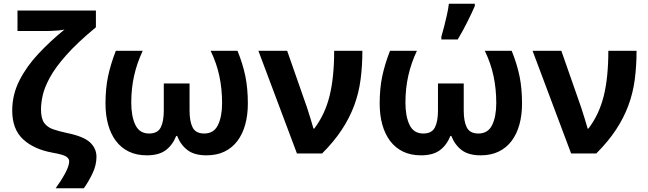

<svg xmlns="http://www.w3.org/2000/svg" viewBox="-20 -816 3444 1021"><path d="M493 18Q493 62 472 106Q451 150 426 185H276Q304 147 326 106.5Q348 66 348 41Q348 28 332.5 17Q317 6 260 -4Q160 -22 102.5 -75.5Q45 -129 45 -228Q45 -313 83.5 -388.5Q122 -464 185 -531Q248 -598 323 -659Q311 -656 290 -654Q269 -652 248.5 -651.5Q228 -651 215 -651H73V-760H490V-671Q391 -589 332.5 -523Q274 -457 245 -403.5Q216 -350 207 -308.5Q198 -267 198 -235Q198 -186 215 -162.5Q232 -139 262.5 -128.5Q293 -118 335 -109Q424 -91 458.5 -59Q493 -27 493 18Z M596 -546H739Q708 -480 693 -412.5Q678 -345 678 -270Q678 -197 700 -151.5Q722 -106 773 -106Q818 -106 834.5 -138Q851 -170 851 -228V-372H988V-228Q988 -170 1004.5 -138Q1021 -106 1066 -106Q1117 -106 1139 -151Q1161 -196 1161 -268Q1161 -343 1146.5 -411.5Q1132 -480 1100 -546H1243Q1272 -474 1285 -409.5Q1298 -345 1298 -265Q1298 -204 1284 -153.5Q1270 -103 1242.5 -66.5Q1215 -30 1174 -10Q1133 10 1078 10Q1014 10 977.5 -17.5Q941 -45 922 -93H917Q898 -45 861.5 -17.5Q825 10 761 10Q706 10 665 -10Q624 -30 596.5 -66.5Q569 -103 555 -153.5Q541 -204 541 -265Q541 -345 554.5 -409.5Q568 -474 596 -546Z M1354 -546H1507L1613 -243Q1621 -220 1631 -186Q1641 -152 1647 -132H1651Q1708 -207 1732.5 -305.5Q1757 -404 1757 -546H1907Q1907 -465 1897.5 -393Q1888 -321 1863.5 -255Q1839 -189 1797.5 -126Q1756 -63 1693 0H1559Z M2054 -546H2197Q2166 -480 2151 -412.5Q2136 -345 2136 -270Q2136 -197 2158 -151.5Q2180 -106 2231 -106Q2276 -106 2292.5 -138Q2309 -170 2309 -228V-372H2446V-228Q2446 -170 2462.5 -138Q2479 -106 2524 -106Q2575 -106 2597 -151Q2619 -196 2619 -268Q2619 -343 2604.5 -411.5Q2590 -480 2558 -546H2701Q2730 -474 2743 -409.5Q2756 -345 2756 -265Q2756 -204 2742 -153.5Q2728 -103 2700.5 -66.5Q2673 -30 2632 -10Q2591 10 2536 10Q2472 10 2435.5 -17.5Q2399 -45 2380 -93H2375Q2356 -45 2319.5 -17.5Q2283 10 2219 10Q2164 10 2123 -10Q2082 -30 2054.5 -66.5Q2027 -103 2013 -153.5Q1999 -204 1999 -265Q1999 -345 2012.5 -409.5Q2026 -474 2054 -546ZM2327 -606V-621Q2334 -644 2342 -675.5Q2350 -707 2357 -738.5Q2364 -770 2367 -796H2505V-784Q2488 -745 2465 -699Q2442 -653 2414 -606Z M2812 -546H2965L3071 -243Q3079 -220 3089 -186Q3099 -152 3105 -132H3109Q3166 -207 3190.5 -305.5Q3215 -404 3215 -546H3365Q3365 -465 3355.5 -393Q3346 -321 3321.5 -255Q3297 -189 3255.5 -126Q3214 -63 3151 0H3017Z"/></svg>

Font: BC Sans
Style: Bold
Weight: 700
Designer: Monotype Design Team
Province of B.C.
Foundry: Monotype Imaging Inc.
Version: Version 2.000;GOOG;noto-source:20170915:90ef993387c0